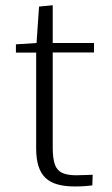

<svg xmlns="http://www.w3.org/2000/svg" viewBox="-20 -688 416 713"><path d="M257.3 4.4Q220.7 4.4 193.6 -3.2Q166.5 -10.7 149.2 -27.1Q131.8 -43.5 123 -70.6Q114.3 -97.7 114.3 -137.2V-492.7H39.1V-523.4L115.7 -528.3L125 -663.6L175.8 -668.5V-528.3H329.1V-493.2H175.8V-140.1Q175.8 -98.6 184.1 -76.4Q192.4 -54.2 211.2 -45.9Q230 -37.6 260.7 -37.1Q282.2 -37.1 299.8 -38.1Q317.4 -39.1 324.2 -39.1L322.8 0.5Q314 1.5 298.6 2.9Q283.2 4.4 257.3 4.4Z"/></svg>

Font: Comme ExtraLight
Style: Regular
Weight: 250
Version: Version 1.000;gftools[0.9.27]